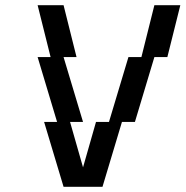

<svg xmlns="http://www.w3.org/2000/svg" viewBox="-20 -720 715 740"><path d="M175 -500H125L200 -250H150L225 0H375L450 -250H500L575 -500H625L675 -700H575L525 -500H475L400 -250H350L300 -75L250 -250H300L225 -500H275L225 -700H125Z"/></svg>

Font: LS-VG5000 Shifted
Style: Regular
Weight: 400
Designer: Justin Bihan, 2021
Foundry: Justin Bihan, 2021
Version: Version 1.000;Glyphs 3.1.2 (3151)